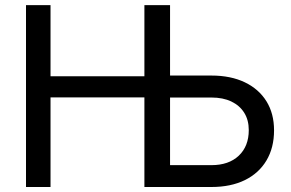

<svg xmlns="http://www.w3.org/2000/svg" viewBox="-20 -748 1165 768"><path d="M84 0V-727.5H182.1V-442.9H604V-358.4H182.1V0ZM630.4 -445.8H825.7Q902.8 -445.8 959 -418.9Q1015.1 -392.1 1045.7 -343Q1076.2 -293.9 1076.2 -226.6Q1076.2 -157.2 1045.9 -106.2Q1015.6 -55.2 959.5 -27.6Q903.3 0 825.7 0H557.6V-727.5H660.2V-87.4H825.7Q895 -87.4 935.1 -125.2Q975.1 -163.1 975.1 -227.5Q975.1 -268.1 956.8 -297.1Q938.5 -326.2 905.3 -342Q872.1 -357.9 825.7 -357.9H630.4Z"/></svg>

Font: Inter Cardless
Style: Regular
Weight: 400
Designer: Rasmus Andersson
Foundry: rsms
Version: Version 4.001;git-9221beed3